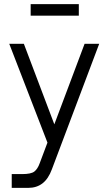

<svg xmlns="http://www.w3.org/2000/svg" viewBox="-20 -713 519 933"><path d="M129 -693H363V-637H129ZM37 200V133H87Q131 133 147 120.5Q163 108 173 80L391 -500H462L232 110Q215 156 186.5 178Q158 200 117 200ZM211 -19 25 -500H96L278 -19Z"/></svg>

Font: Haskoy
Style: Regular
Weight: 400
Designer: Ertekin Erdin
Foundry: Ertekin Erdin
Version: Version 1.500